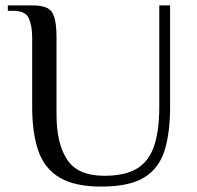

<svg xmlns="http://www.w3.org/2000/svg" viewBox="-20 -680 727 710"><path d="M354 10Q257 10 201 -23Q145 -56 122 -121.5Q99 -187 99 -285V-540Q99 -585 86.5 -612.5Q74 -640 29 -640H9V-660H99Q134 -660 153.5 -651Q173 -642 181 -616Q189 -590 189 -540V-255Q189 -150 228 -90Q267 -30 366 -30Q443 -30 487 -57Q531 -84 550 -140.5Q569 -197 569 -285V-660H609V-285Q609 -187 588 -121.5Q567 -56 512 -23Q457 10 354 10Z"/></svg>

Font: El Messiri
Style: Regular
Weight: 400
Designer: Mohamed Gaber
Foundry: Kief Type Foundry
Version: Version 2.020